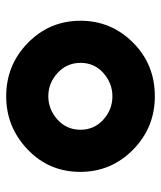

<svg xmlns="http://www.w3.org/2000/svg" viewBox="30 -539 520 620"><g transform="rotate(-90 290.0 -229.0)"><path d="M45 -230Q45 -331 117.5 -400Q190 -469 289 -469Q390 -469 461.5 -399Q533 -329 533 -229Q533 -130 462.5 -59.5Q392 11 289 11Q188 11 116.5 -59.5Q45 -130 45 -230ZM181 -229Q181 -185 213.5 -155.5Q246 -126 289 -126Q331 -126 364 -155Q397 -184 397 -229Q397 -273 364.5 -303Q332 -333 289 -333Q247 -333 214 -303.5Q181 -274 181 -229Z"/></g></svg>

Font: CMU Sans Serif
Style: Bold
Weight: 700
Version: Version 0.7.0